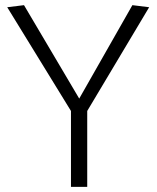

<svg xmlns="http://www.w3.org/2000/svg" viewBox="-20 -724 608 744"><path d="M255 0V-294L8 -696L73 -704L287 -342L493 -704L558 -696L318 -294V0Z"/></svg>

Font: Georama Light
Style: Regular
Weight: 300
Designer: Jean-Baptiste Levee
Foundry: Production Type
Version: Version 1.000